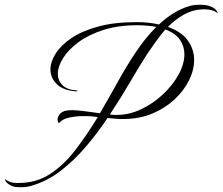

<svg xmlns="http://www.w3.org/2000/svg" viewBox="-115 -630 936 807"><path d="M-28 157Q-38 157 -48 156Q-58 155 -67 151Q-75 147 -83.5 140.5Q-92 134 -95 122Q-84 131 -70 135.5Q-56 140 -36 139Q38 139 96 101Q154 63 202.5 -0.5Q251 -64 296 -138L269 -141Q261 -142 252.5 -142Q244 -142 235 -142Q204 -142 174.5 -135.5Q145 -129 133 -112Q127 -117 127 -128Q127 -137 134 -147.5Q141 -158 158 -164Q170 -167 187 -167Q208 -167 237.5 -163Q267 -159 305 -154Q343 -219 379.5 -285Q416 -351 456 -411Q496 -471 542 -517Q525 -520 505 -522Q485 -524 462 -524Q382 -524 319.5 -504Q257 -484 214.5 -452.5Q172 -421 150 -385.5Q128 -350 128 -320Q128 -292 147 -272.5Q166 -253 206 -250Q212 -250 211 -248Q210 -246 204 -246Q151 -250 124 -276Q97 -302 97 -338Q97 -370 119 -405Q141 -440 185.5 -470Q230 -500 298 -518.5Q366 -537 458 -537Q485 -537 509 -534.5Q533 -532 553 -527Q582 -554 613.5 -574Q645 -594 680 -604Q697 -610 725 -610Q737 -610 749.5 -608.5Q762 -607 772 -602Q781 -599 789 -592Q797 -585 801 -574Q780 -591 741 -591Q697 -590 659.5 -569.5Q622 -549 591 -517Q649 -496 675 -459Q701 -422 701 -378Q701 -336 679.5 -292.5Q658 -249 619 -212.5Q580 -176 527 -153.5Q474 -131 412 -130Q396 -129 376.5 -130.5Q357 -132 337 -134Q295 -71 245.5 -13Q196 45 140 88Q84 131 20 150Q-1 157 -28 157ZM377 -147Q428 -147 478.5 -171Q529 -195 570 -233.5Q611 -272 635.5 -316.5Q660 -361 660 -402Q660 -435 641.5 -462.5Q623 -490 580 -506Q559 -482 540.5 -456Q522 -430 505 -405Q473 -356 433.5 -288Q394 -220 347 -149Q349 -148 354 -148Q360 -147 365.5 -147Q371 -147 377 -147Z"/></svg>

Font: Luxurious Script
Style: Regular
Weight: 400
Designer: Robert E. Leuschke
Foundry: Robert E. Leuschke
Version: Version 1.010; ttfautohint (v1.8.3)